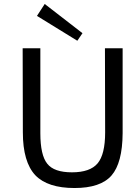

<svg xmlns="http://www.w3.org/2000/svg" viewBox="-20 -933 704 966"><path d="M369 -728 166 -853 205 -913 395 -766ZM597 -263Q596 -113 541 -50Q486 13 355 13Q220 13 158 -51Q95 -118 95 -267L94 -690H183V-263Q183 -152 218 -109Q252 -66 342 -66Q433 -66 471 -111Q509 -156 509 -267L508 -690H597Z"/></svg>

Font: Taylor Sans
Style: Regular
Weight: 400
Italic angle: -8°
Designer: Natanael Gama
Version: Version 1.001 September 8, 2015